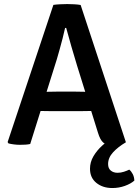

<svg xmlns="http://www.w3.org/2000/svg" viewBox="-20 -707 680 944"><path d="M615.5 127Q625.5 135 632.8 149.2Q640 163.5 640.5 181Q623 196.5 593.8 207Q564.5 217.5 532.5 217.5Q485 217.5 453.8 192.2Q422.5 167 422.5 122.5Q422.5 90 439.5 61.2Q456.5 32.5 481.8 9.5Q507 -13.5 531.5 -27.5L599 -7.5Q560 15.5 535.8 42Q511.5 68.5 511.5 99.5Q511.5 121 524.8 131.8Q538 142.5 558 142.5Q574 142.5 589.2 137.5Q604.5 132.5 615.5 127ZM242.5 -683Q256 -685 276 -686Q296 -687 310.5 -687Q324 -687 344 -686Q364 -685 376.5 -682.5L599 -7.5Q586.5 0 568 3.5Q549.5 7 531.5 7Q503.5 7 488 -5.8Q472.5 -18.5 461.5 -55L359 -384Q345.5 -427 331.2 -477.5Q317 -528 305.5 -569.5H300Q295 -546.5 287.8 -518.2Q280.5 -490 273 -463.2Q265.5 -436.5 259.5 -416L128.5 1Q117.5 3.5 104.8 4.2Q92 5 78 5Q63.5 5 48 3Q32.5 1 21.5 -2L17.5 -8.5ZM234 -160.5Q229 -160.5 215.8 -160.8Q202.5 -161 189 -161.2Q175.5 -161.5 170.5 -161.5H114L150 -255.5H200Q205 -255.5 217 -255.8Q229 -256 240.8 -256.2Q252.5 -256.5 257.5 -256.5H352Q357.5 -256.5 369.2 -256.2Q381 -256 393.5 -255.8Q406 -255.5 411 -255.5H462L493 -161.5H437Q431.5 -161.5 418 -161.2Q404.5 -161 391 -160.8Q377.5 -160.5 372.5 -160.5Z"/></svg>

Font: Signika Light Medium
Style: Regular
Weight: 500
Version: Version 2.003;gftools[0.9.32]